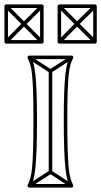

<svg xmlns="http://www.w3.org/2000/svg" viewBox="-77 -839 457 867"><path d="M159 -518H143V-62H159ZM242 7 250 -7 155 -69Q154 -70 151.5 -70Q149 -70 147 -69L51 -7L59 7L155 -55Q157 -57 151 -57Q145 -57 147 -55ZM59 -587 51 -573 147 -511Q149 -510 151.5 -510Q154 -510 155 -511L250 -573L242 -587L147 -525Q145 -524 151 -524Q157 -524 155 -525ZM55 8H246Q251 8 253 4Q255 0 253 -4Q246 -17 241 -34.5Q236 -52 233 -83.5Q230 -115 228.5 -166.5Q227 -218 227 -299Q227 -374 228.5 -422.5Q230 -471 233 -500Q236 -529 241 -546Q246 -563 253 -576Q255 -581 253 -584.5Q251 -588 246 -588H55Q51 -588 48.5 -584.5Q46 -581 48 -576Q55 -563 60 -546Q65 -529 68 -500Q71 -471 72.5 -422.5Q74 -374 74 -299Q74 -218 72.5 -166.5Q71 -115 68 -83.5Q65 -52 60 -34.5Q55 -17 48 -4Q46 0 48.5 4Q51 8 55 8ZM55 -8 62 4Q69 -10 74 -28Q79 -46 82.5 -78Q86 -110 88 -163Q90 -216 90 -299Q90 -376 88 -425.5Q86 -475 82.5 -505Q79 -535 74 -553Q69 -571 62 -584L55 -572H246L239 -584Q232 -571 227 -553Q222 -535 218.5 -505Q215 -475 213 -425.5Q211 -376 211 -299Q211 -216 213 -163Q215 -110 218.5 -78Q222 -46 227 -28Q232 -10 239 4L246 -8ZM-43 -817 -55 -805 25 -725Q25 -725 25 -725Q25 -725 25 -725L106 -644L118 -656L37 -737Q37 -737 37 -737Q37 -737 37 -737ZM118 -805 106 -817 25 -737Q25 -737 25 -737Q25 -737 25 -737L-55 -656L-43 -644L37 -725Q37 -725 37 -725Q37 -725 37 -725ZM197 -817 185 -805 265 -725Q265 -725 265 -725Q265 -725 265 -725L346 -644L358 -656L277 -737Q277 -737 277 -737Q277 -737 277 -737ZM358 -805 346 -817 265 -737Q265 -737 265 -737Q265 -737 265 -737L185 -656L197 -644L277 -725Q277 -725 277 -725Q277 -725 277 -725ZM-49 -642H112Q115 -642 117.5 -644.5Q120 -647 120 -650V-811Q120 -814 117.5 -816.5Q115 -819 112 -819H-49Q-52 -819 -54.5 -816.5Q-57 -814 -57 -811V-650Q-57 -647 -54.5 -644.5Q-52 -642 -49 -642ZM191 -642H352Q355 -642 357.5 -644.5Q360 -647 360 -650V-811Q360 -814 357.5 -816.5Q355 -819 352 -819H191Q188 -819 185.5 -816.5Q183 -814 183 -811V-650Q183 -647 185.5 -644.5Q188 -642 191 -642ZM-49 -658 -41 -650V-811L-49 -803H112L104 -811V-650L112 -658ZM191 -658 199 -650V-811L191 -803H352L344 -811V-650L352 -658Z"/></svg>

Font: Tilt Prism
Style: Regular
Weight: 400
Version: Version 1.000